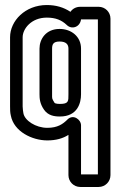

<svg xmlns="http://www.w3.org/2000/svg" viewBox="-20 -528 479 763"><path d="M302 -30C302 -53 271 -76 248 -53C230 -35 209 -20 168 -20C122 -20 78 -49 73 -78C72 -85 70 -95 70 -105V-380C70 -413 104 -458 166 -458C201 -458 225 -448 245 -429C265 -409 298 -420 302 -451H369V165H302ZM299 215H372C398 215 419 194 419 168V-454C419 -480 398 -501 372 -501H299C282 -501 268 -493 260 -481C233 -499 202 -508 166 -508C80 -508 20 -445 20 -380V-105C20 -93 20 -81 23 -69C35 -5 108 30 168 30C203 30 230 22 252 8V168C252 194 273 215 299 215ZM217 -413C162 -413 137 -372 137 -335V-153C137 -138 138 -116 155 -92C171 -69 195 -65 218 -65C289 -65 302 -120 302 -153V-335C302 -383 263 -413 217 -413ZM217 -363C243 -363 252 -351 252 -335V-153C252 -126 253 -115 218 -115C201 -115 197 -119 197 -119C186 -137 187 -135 187 -153V-335C187 -352 192 -363 217 -363Z"/></svg>

Font: DIN Rundschrift
Style: BreitKont
Weight: 400
Width: 7
Version: Version 1.027